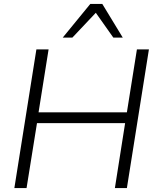

<svg xmlns="http://www.w3.org/2000/svg" viewBox="-20 -956 796 976"><path d="M53 0 165 -705H227L176 -385H625L676 -705H737L625 0H564L616 -330H168L115 0ZM299 -765 439 -936H500L604 -765H556L467 -891L348 -765Z"/></svg>

Font: Nunito Sans 12pt ExtraLight 12pt Light
Style: Italic
Weight: 300
Italic angle: -9°
Version: Version 3.101;gftools[0.9.27]